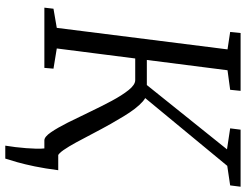

<svg xmlns="http://www.w3.org/2000/svg" viewBox="-122 -661 931 727"><g transform="rotate(90 343.5 -297.5)"><path d="M531.5 148Q534.5 130 537 109.5Q539.5 89 541 68.8Q542.5 48.5 543 30.8Q543.5 13 542 0L478.5 -52.5H624.5Q618 -2 610 36.5Q602 75 594.2 102.5Q586.5 130 580.5 148ZM511.5 0Q498 0 481 -24.8Q464 -49.5 444.2 -88.8Q424.5 -128 403.8 -171.8Q383 -215.5 362 -254.8Q341 -294 321 -319Q301 -344 283.5 -344H182L187.5 -388H302L545.5 -691.5L466 -703.5L471 -743H687L682 -703.5L608 -692.5L328 -353.5L337 -387.5Q350.5 -384.5 364 -372.8Q377.5 -361 391.8 -342.5Q406 -324 420.2 -300.5Q434.5 -277 449 -251.5Q467.5 -218.5 485.5 -184Q503.5 -149.5 519.2 -120.5Q535 -91.5 548.2 -72.5Q561.5 -53.5 571 -50.5L614.5 -39.5L610.5 0ZM9 0 13 -34.5 85.5 -47 167 -693.5 101 -703.5 105 -743H324L320 -703.5L246 -693.5L163.5 -47L240 -34.5L237 0Z"/></g></svg>

Font: Merriweather 20pt Light
Style: Italic
Weight: 300
Italic angle: -7.8°
Version: Version 2.101